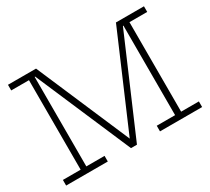

<svg xmlns="http://www.w3.org/2000/svg" viewBox="-144 -996 1357 1241"><g transform="rotate(-30 535.0 -376.0)"><path d="M511.5 0 204 -715.5 237 -752 542 -41.5H528.5L833.5 -752L863.5 -715.5L556 0ZM27.5 0V-42H160V-710H27.5V-752H236.5L233 -710H202.5V-42H338.5V0ZM728 0V-42H865V-710H832L832.5 -752H1042.5V-710H910V-42H1042.5V0Z"/></g></svg>

Font: Hepta Slab ExtraLight Light
Style: Regular
Weight: 300
Version: Version 1.100